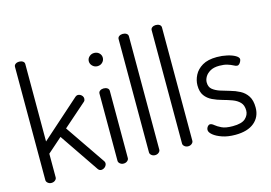

<svg xmlns="http://www.w3.org/2000/svg" viewBox="-99 -962 1646 1167"><g transform="rotate(-15 723.5 -378.0)"><path d="M95 0Q82 0 72.5 -8Q63 -16 63 -26V-739Q63 -750 72.5 -756.5Q82 -763 95 -763Q109 -763 118.5 -756.5Q128 -750 128 -739V-252L372 -469Q380 -475 387 -475Q395 -475 402.5 -471Q410 -467 415 -460Q420 -453 420 -444Q420 -439 418.5 -434.5Q417 -430 413 -426L266 -297L439 -44Q443 -38 443 -30Q443 -23 438 -15Q433 -7 424.5 -2.5Q416 2 408 2Q396 2 388 -9L220 -256L128 -175V-26Q128 -16 118.5 -8Q109 0 95 0Z M549 0Q536 0 526.5 -8Q517 -16 517 -26V-449Q517 -460 526.5 -466.5Q536 -473 549 -473Q563 -473 572.5 -466.5Q582 -460 582 -449V-26Q582 -16 572.5 -8Q563 0 549 0ZM549 -613Q531 -613 518 -625.5Q505 -638 505 -655Q505 -672 518 -684Q531 -696 549 -696Q568 -696 580.5 -684Q593 -672 593 -655Q593 -638 580.5 -625.5Q568 -613 549 -613Z M747 0Q734 0 724.5 -8Q715 -16 715 -26V-739Q715 -750 724.5 -756.5Q734 -763 747 -763Q761 -763 770.5 -756.5Q780 -750 780 -739V-26Q780 -16 770.5 -8Q761 0 747 0Z M955 0Q942 0 932.5 -8Q923 -16 923 -26V-739Q923 -750 932.5 -756.5Q942 -763 955 -763Q969 -763 978.5 -756.5Q988 -750 988 -739V-26Q988 -16 978.5 -8Q969 0 955 0Z M1251 7Q1204 7 1169 -5Q1134 -17 1114 -33.5Q1094 -50 1094 -65Q1094 -72 1097 -78.5Q1100 -85 1105.5 -90Q1111 -95 1117 -95Q1128 -95 1141.5 -83.5Q1155 -72 1179.5 -60Q1204 -48 1249 -48Q1306 -48 1329 -69.5Q1352 -91 1352 -119Q1352 -152 1334.5 -170.5Q1317 -189 1288.5 -199.5Q1260 -210 1228.5 -218.5Q1197 -227 1168.5 -240.5Q1140 -254 1122.5 -278Q1105 -302 1105 -343Q1105 -375 1121 -406.5Q1137 -438 1171.5 -458.5Q1206 -479 1263 -479Q1296 -479 1327 -472Q1358 -465 1377.5 -453.5Q1397 -442 1397 -430Q1397 -425 1393.5 -417Q1390 -409 1384 -402.5Q1378 -396 1370 -396Q1362 -396 1348.5 -403.5Q1335 -411 1314 -417.5Q1293 -424 1264 -424Q1228 -424 1206 -411Q1184 -398 1174 -380.5Q1164 -363 1164 -346Q1164 -317 1182 -302Q1200 -287 1228.5 -277.5Q1257 -268 1288.5 -259.5Q1320 -251 1348.5 -236Q1377 -221 1394.5 -194Q1412 -167 1412 -122Q1412 -63 1370 -28Q1328 7 1251 7Z"/></g></svg>

Font: Dosis
Style: Regular
Weight: 400
Designer: EdgarTolentino, PabloImpallari, IginoMarini
Foundry: EdgarTolentino, PabloImpallari, IginoMarini
Version: Version 3.001; ttfautohint (v1.8.2)